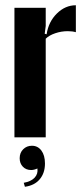

<svg xmlns="http://www.w3.org/2000/svg" viewBox="-20 -525 315 734"><path d="M35.2 -495.1H154.8V-425.8L150.9 -396L158.2 -394Q165.5 -441.9 197.5 -473.4Q229.5 -504.9 270 -504.9V-401.9Q256.8 -405.8 238.8 -405.8Q214.4 -405.8 191.2 -397.9Q168 -390.1 154.8 -377V0H35.2ZM123 119.1Q109.9 125 99.1 125Q79.6 125 67.4 112.3Q55.2 99.6 55.2 80.1Q55.2 59.1 68.6 45.7Q82 32.2 102.1 32.2Q124.5 32.2 138.2 50.5Q151.9 68.8 151.9 100.1Q151.9 136.7 131.8 160.4Q111.8 184.1 75.2 189L70.8 173.8Q98.6 168.9 112.3 154.3Q126 139.6 123 119.1Z"/></svg>

Font: Moniqa Black Heading
Style: Regular
Weight: 900
Designer: Rajesh Rajput
Foundry: Rajesh Rajput
Version: Version 1.000